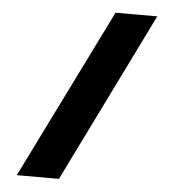

<svg xmlns="http://www.w3.org/2000/svg" viewBox="-57 -753 879 953"><g transform="rotate(5 382.5 -277.0)"><path d="M62 146 480 -700H688L272 146Z"/></g></svg>

Font: Lexend Mega ExtraBold
Style: Regular
Weight: 800
Designer: Bonnie Shaver-Troup, Thomas Jockin
Foundry: Lexend
Version: Version 1.007